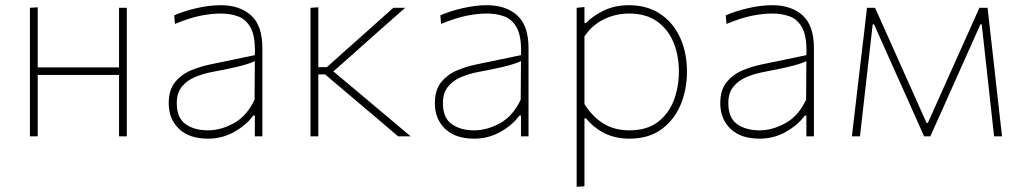

<svg xmlns="http://www.w3.org/2000/svg" viewBox="-20 -524 3928 738"><path d="M95 0V-494L125 -496V-265H437.5V-494H467.5V0H437.5V-236H125V0Z M779.5 9Q707.5 9 668 -28.8Q628.5 -66.5 628.5 -127Q628.5 -179 653.5 -209Q678.5 -239 715.2 -254Q752 -269 786.5 -276L959.5 -312Q960 -320.5 960 -328.5Q960 -385.5 944.5 -415.5Q926.5 -449.5 895.8 -460.8Q865 -472 828.5 -472Q794 -472 751.8 -463.8Q709.5 -455.5 652.5 -432L649.5 -465Q685.5 -481 735 -492.5Q784.5 -504 828.5 -504Q901.5 -504 945 -465Q988.5 -426 988.5 -339V0H959.5V-80H953.5Q928 -44 881.2 -17.5Q834.5 9 779.5 9ZM779.5 -23Q828.5 -23 878.5 -50.2Q928.5 -77.5 958.5 -141L959.5 -289Q950 -284.5 934 -279Q918 -273.5 886.5 -266Q855 -258.5 798.5 -248Q761 -241 729.5 -227.8Q698 -214.5 678.8 -190.5Q659.5 -166.5 659.5 -128Q659.5 -71 693.2 -47Q727 -23 779.5 -23Z M1173.5 0V-494L1203.5 -496V-266H1236.5L1326 -346Q1367.5 -383 1409.5 -420.5Q1451 -457.5 1492 -494H1537.5Q1489 -451.5 1441 -409Q1393 -366 1345.5 -324L1261.5 -249.5L1357 -169.5Q1407.5 -127 1458 -84.5Q1508.5 -42 1558.5 0H1510Q1467.5 -36.5 1424.5 -73Q1381 -109.5 1338 -146L1229.5 -238H1203.5V0Z M1802.5 9Q1730.5 9 1691 -28.8Q1651.5 -66.5 1651.5 -127Q1651.5 -179 1676.5 -209Q1701.5 -239 1738.2 -254Q1775 -269 1809.5 -276L1982.5 -312Q1983 -320.5 1983 -328.5Q1983 -385.5 1967.5 -415.5Q1949.5 -449.5 1918.8 -460.8Q1888 -472 1851.5 -472Q1817 -472 1774.8 -463.8Q1732.5 -455.5 1675.5 -432L1672.5 -465Q1708.5 -481 1758 -492.5Q1807.5 -504 1851.5 -504Q1924.5 -504 1968 -465Q2011.5 -426 2011.5 -339V0H1982.5V-80H1976.5Q1951 -44 1904.2 -17.5Q1857.5 9 1802.5 9ZM1802.5 -23Q1851.5 -23 1901.5 -50.2Q1951.5 -77.5 1981.5 -141L1982.5 -289Q1973 -284.5 1957 -279Q1941 -273.5 1909.5 -266Q1878 -258.5 1821.5 -248Q1784 -241 1752.5 -227.8Q1721 -214.5 1701.8 -190.5Q1682.5 -166.5 1682.5 -128Q1682.5 -71 1716.2 -47Q1750 -23 1802.5 -23Z M2196.5 194V-494L2226.5 -497V-435H2232.5Q2254.5 -460 2298 -482Q2341.5 -504 2397.5 -504Q2467 -504 2517 -471Q2567 -438 2593.8 -380.2Q2620.5 -322.5 2620.5 -249Q2620.5 -179.5 2595.8 -120.8Q2571 -62 2521.8 -26.5Q2472.5 9 2399.5 9Q2346.5 9 2305 -11.2Q2263.5 -31.5 2232.5 -69H2226.5V192ZM2399.5 -23Q2466.5 -23 2508.5 -55Q2550.5 -87 2570 -138.5Q2589.5 -190 2589.5 -249Q2589.5 -310.5 2568.8 -361Q2548 -411.5 2505.5 -441.8Q2463 -472 2397.5 -472Q2347.5 -472 2302 -450.2Q2256.5 -428.5 2226.5 -384V-124Q2256.5 -76 2298.8 -49.5Q2341 -23 2399.5 -23Z M2899.5 9Q2827.5 9 2788 -28.8Q2748.5 -66.5 2748.5 -127Q2748.5 -179 2773.5 -209Q2798.5 -239 2835.2 -254Q2872 -269 2906.5 -276L3079.5 -312Q3080 -320.5 3080 -328.5Q3080 -385.5 3064.5 -415.5Q3046.5 -449.5 3015.8 -460.8Q2985 -472 2948.5 -472Q2914 -472 2871.8 -463.8Q2829.5 -455.5 2772.5 -432L2769.5 -465Q2805.5 -481 2855 -492.5Q2904.5 -504 2948.5 -504Q3021.5 -504 3065 -465Q3108.5 -426 3108.5 -339V0H3079.5V-80H3073.5Q3048 -44 3001.2 -17.5Q2954.5 9 2899.5 9ZM2899.5 -23Q2948.5 -23 2998.5 -50.2Q3048.5 -77.5 3078.5 -141L3079.5 -289Q3070 -284.5 3054 -279Q3038 -273.5 3006.5 -266Q2975 -258.5 2918.5 -248Q2881 -241 2849.5 -227.8Q2818 -214.5 2798.8 -190.5Q2779.5 -166.5 2779.5 -128Q2779.5 -71 2813.2 -47Q2847 -23 2899.5 -23Z M3254.5 0Q3261 -54.5 3267 -106.5Q3273 -158 3279 -209L3287 -277.5Q3293.5 -331.5 3300 -386Q3306 -440 3312.5 -494H3343.5Q3368.5 -438 3394 -381.5Q3419.5 -324.5 3444 -269.5L3541.5 -51.5H3546.5L3644 -269.5Q3669 -326 3694.5 -382Q3719.5 -438 3744.5 -494H3776Q3782 -441 3788.2 -385.5Q3794.5 -330 3800.5 -276.5L3808 -209Q3813.5 -159 3819.5 -106.5Q3825.5 -53.5 3831.5 0H3801Q3794 -65 3786.5 -131.5Q3779 -198 3772 -263L3753.5 -430.5H3748.5L3668.5 -251.5Q3640.5 -189 3612.5 -126Q3584 -63 3556 0H3532Q3504 -63 3476 -125.8Q3448 -188.5 3420 -250.5L3339.5 -430.5H3334.5L3315.5 -264Q3308 -198 3300.5 -132Q3293 -66 3285.5 0Z"/></svg>

Font: Heraclito Thin
Style: Regular
Weight: 100
Designer: Kostas Bartsokas (font) & Cristiano Sobral (main changes)
Foundry: Kostas Bartsokas (font) & Cristiano Sobral (main changes)
Version: Version 1.00;July 8, 2020;FontCreator 13.0.0.2655 64-bit